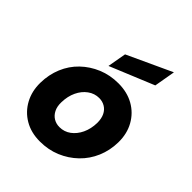

<svg xmlns="http://www.w3.org/2000/svg" viewBox="-212 -890 1032 1032"><g transform="rotate(45 303.5 -374.0)"><path d="M263 12Q196 12 146 -17.5Q96 -47 68.5 -98Q41 -149 42 -213Q43 -276 65.5 -330Q88 -384 129 -423.5Q170 -463 224 -485.5Q278 -508 341 -508Q408 -508 458.5 -479.5Q509 -451 537.5 -400Q566 -349 565 -283Q564 -221 541 -167Q518 -113 476.5 -73Q435 -33 381 -10.5Q327 12 263 12ZM283 -117Q319 -117 347.5 -138Q376 -159 393 -195Q410 -231 411 -277Q411 -310 400 -332.5Q389 -355 369 -367Q349 -379 324 -379Q289 -379 260 -358Q231 -337 214 -301Q197 -265 196 -219Q195 -187 206.5 -164Q218 -141 238 -129Q258 -117 283 -117ZM237 -536 256 -643 509 -760H510L489 -640Z"/></g></svg>

Font: DM Sans 28pt Black
Style: Italic
Weight: 900
Italic angle: -10°
Version: Version 4.004;gftools[0.9.30]